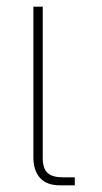

<svg xmlns="http://www.w3.org/2000/svg" viewBox="-20 -555 304 575"><path d="M80 -84V-535H108V-82Q108 -50 122.5 -37Q137 -24 168 -24H204V0H159Q120 0 100 -22Q80 -44 80 -84Z"/></svg>

Font: Prompt Thin
Style: Regular
Weight: 250
Designer: Katatrad Team
Foundry: CadsonDemak
Version: Version 1.001